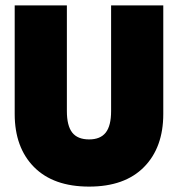

<svg xmlns="http://www.w3.org/2000/svg" viewBox="-20 -680 687 712"><path d="M392 -660H585.5V-257.5Q585.5 -133 514 -60.5Q442.5 12 310.5 12Q178 12 106.2 -60.5Q34.5 -133 34.5 -257.5V-660H228V-268Q228 -213.5 248 -188.2Q268 -163 310.5 -163Q352 -163 372 -188.2Q392 -213.5 392 -268Z"/></svg>

Font: League Spartan Black
Style: Regular
Weight: 900
Foundry: The League of Moveable Type
Version: Version 2.002